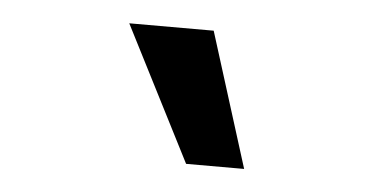

<svg xmlns="http://www.w3.org/2000/svg" viewBox="-30 -810 559 290"><g transform="rotate(5 250.0 -665.0)"><path d="M260 -563 156 -767H284L348 -563Z"/></g></svg>

Font: Nunito Sans 7pt Expanded SemiBold
Style: Italic
Weight: 600
Width: 7
Italic angle: -9°
Designer: Vernon Adams
Foundry: Vernon Adams
Version: Version 3.101;gftools[0.9.27]